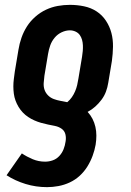

<svg xmlns="http://www.w3.org/2000/svg" viewBox="-20 -558 540 791"><path d="M174 213Q128 213 85.5 200Q43 187 7 164L70 74Q91 88 115 98Q139 108 166 108Q182 108 197.5 102.5Q213 97 224.5 84.5Q236 72 242 56.5Q248 41 250 26Q253 10 249.5 -4.5Q246 -19 234 -27.5Q222 -36 207 -39Q192 -42 177.5 -45Q163 -48 149 -52Q135 -56 121.5 -62Q108 -68 96 -76Q84 -84 74 -94.5Q64 -105 56.5 -117.5Q49 -130 44 -143.5Q39 -157 37 -172Q35 -187 35 -202Q35 -217 37 -232.5Q39 -248 41 -263L56 -353Q60 -378 68.5 -402.5Q77 -427 91 -449Q105 -471 125.5 -489Q146 -507 169.5 -518Q193 -529 218 -533.5Q243 -538 268 -538Q298 -538 326.5 -532Q355 -526 378 -511Q401 -496 416.5 -472.5Q432 -449 439 -422Q446 -395 445.5 -365.5Q445 -336 441 -307L426 -217Q423 -198 416.5 -180.5Q410 -163 398.5 -147.5Q387 -132 372.5 -119Q358 -106 341 -97Q353 -84 361 -68.5Q369 -53 373 -35.5Q377 -18 377 0.5Q377 19 374 38Q370 61 361.5 84Q353 107 340 128Q327 149 308.5 166Q290 183 267.5 193.5Q245 204 221 208.5Q197 213 174 213ZM257 -137Q268 -146 276 -157.5Q284 -169 289.5 -182Q295 -195 298 -208Q301 -221 303 -234L318 -324Q320 -336 321 -348Q322 -360 321.5 -371.5Q321 -383 318 -394Q315 -405 308.5 -414Q302 -423 291 -428Q280 -433 268 -433Q251 -433 234 -425Q217 -417 205 -402.5Q193 -388 187 -371Q181 -354 178 -336L163 -246Q161 -231 160 -216Q159 -201 163.5 -188Q168 -175 178 -165Q188 -155 201.5 -150Q215 -145 229 -142.5Q243 -140 257 -137Z"/></svg>

Font: Iosevka Curly Slab XBdObl
Style: Regular
Weight: 800
Italic angle: -9°
Monospace: yes
Designer: Belleve Invis
Foundry: Belleve Invis
Version: Version 11.1.0; ttfautohint (v1.8.3)